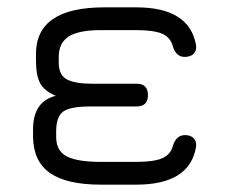

<svg xmlns="http://www.w3.org/2000/svg" viewBox="-20 -503 624 523"><path d="M70 -130V-150Q70 -227 132 -242Q101 -255 89.5 -276Q78 -297 78 -338V-356Q78 -483 264 -483H351Q496 -483 514 -380Q516 -365 507.5 -356.5Q499 -348 483 -348Q460 -348 451 -376Q445 -401 422 -411Q399 -421 351 -421H256Q194 -421 167 -403.5Q140 -386 140 -348V-330Q141 -297 163.5 -286Q186 -275 230 -275H352Q383 -275 383 -244Q383 -213 352 -213H226Q171 -213 152 -199Q133 -185 133 -145V-130Q133 -92 162 -77Q191 -62 255 -62H351Q399 -62 422 -72Q445 -82 451 -106Q460 -135 484 -135Q499 -135 507.5 -126.5Q516 -118 514 -103Q497 0 351 0H255Q162 0 116.5 -31.5Q71 -63 70 -130Z"/></svg>

Font: Jura Medium
Style: Regular
Weight: 500
Designer: Daniel Johnson, Alexei Vanyashin
Foundry: Daniel Johnson
Version: Version 5.103